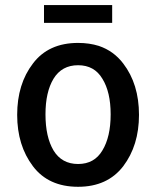

<svg xmlns="http://www.w3.org/2000/svg" viewBox="-20 -717 608 748"><path d="M521.5 -269.5Q521.5 -389.6 460 -469.7Q422.9 -518.6 365.2 -538.1Q328.1 -549.8 284.2 -549.8Q168.9 -549.8 108.4 -469.7Q46.9 -389.6 46.9 -269.5Q46.9 -150.4 108.4 -69.3Q168.9 10.7 284.2 10.7Q398.4 10.7 460 -69.3Q521.5 -150.4 521.5 -269.5ZM411.1 -271.5Q411.1 -183.6 378.9 -130.9Q347.7 -78.1 284.2 -78.1Q220.7 -78.1 188.5 -130.9Q157.2 -183.6 157.2 -271.5Q157.2 -358.4 188.5 -410.2Q220.7 -462.9 284.2 -462.9Q347.7 -462.9 378.9 -410.2Q411.1 -358.4 411.1 -271.5ZM417 -627.9Q417 -645.5 417 -697.3Q350.6 -697.3 151.4 -697.3Q151.4 -679.7 151.4 -627.9Q184.6 -627.9 284.2 -627.9Q317.4 -627.9 417 -627.9Z"/></svg>

Font: DaxlinePro-Medium
Style: Medium
Weight: 400
Designer: Hans Reichel
Version: Version 7.502; 2006